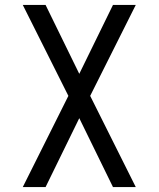

<svg xmlns="http://www.w3.org/2000/svg" viewBox="-20 -755 640 775"><path d="M72 0 256 -368 72 -735H164L300 -457L436 -735H528L344 -368L528 0H436L300 -278L164 0Z"/></svg>

Font: R Plex Mono
Style: Regular
Weight: 400
Monospace: yes
Designer: Belleve Invis
Foundry: Belleve Invis
Version: Version 31.8.0